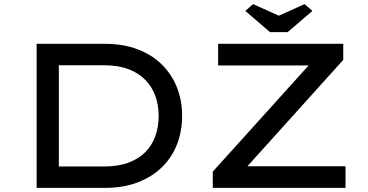

<svg xmlns="http://www.w3.org/2000/svg" viewBox="-20 -913 1786 933"><path d="M158 0V-700H490Q580 -700 650 -673Q720 -646 768 -598Q816 -550 840.5 -486.5Q865 -423 865 -350Q865 -276 840.5 -212.5Q816 -149 768 -101.5Q720 -54 650 -27Q580 0 490 0ZM266 -93 263 -104H485Q554 -104 604 -122.5Q654 -141 686.5 -174Q719 -207 735 -252Q751 -297 751 -350Q751 -402 735 -446.5Q719 -491 686.5 -524.5Q654 -558 604 -577Q554 -596 485 -596H260L266 -605ZM1014 0V-79L1496 -613L1529 -595H1040V-700H1648V-622L1166 -87L1134 -105H1659V0ZM1292 -757 1172 -860 1210 -893 1350 -830H1320L1460 -893L1498 -860L1378 -757Z"/></svg>

Font: Lexend Peta
Style: Regular
Weight: 400
Designer: Bonnie Shaver-Troup, Thomas Jockin
Foundry: Lexend
Version: Version 1.007